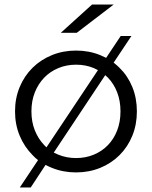

<svg xmlns="http://www.w3.org/2000/svg" viewBox="-20 -752 667 843"><path d="M510 -594H557L479 -477Q493 -466 505 -454Q541 -419 561 -370Q581 -321 581 -263Q581 -205 561 -156Q541 -107 505 -71Q469 -35 420 -15Q371 5 314 5Q257 5 208 -15Q193 -21 180 -28L115 71H67L147 -49Q134 -59 123 -71Q87 -107 66.5 -156Q46 -205 46 -263Q46 -321 66.5 -370Q87 -419 123 -454.5Q159 -490 208 -510Q257 -530 314 -530Q371 -530 420 -510Q433 -504 446 -498ZM509 -263Q509 -309 494.5 -346.5Q480 -384 454 -411Q448 -416 442 -422L216 -82Q226 -77 236 -73Q272 -58 314 -58Q356 -58 392 -73Q428 -88 454 -115Q480 -142 494.5 -179.5Q509 -217 509 -263ZM392 -453Q356 -468 314 -468Q272 -468 236 -453Q200 -438 174 -411Q148 -384 133 -346.5Q118 -309 118 -263Q118 -217 133 -179.5Q148 -142 174 -115L184 -105L410 -444Q401 -449 392 -453ZM384 -732H479L317 -608H247Z"/></svg>

Font: CMG Sans
Style: Regular
Weight: 400
Designer: Julieta Ulanovsky
Foundry: Julieta Ulanovsky
Version: Version 7.200